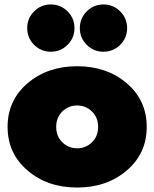

<svg xmlns="http://www.w3.org/2000/svg" viewBox="-20 -825 692 861"><path d="M103.5 -60.5Q14 -137 14 -256Q14 -375 103.5 -451.5Q193 -528 326 -528Q459 -528 548.5 -451.5Q638 -375 638 -256Q638 -137 548.5 -60.5Q459 16 326 16Q193 16 103.5 -60.5ZM259.5 -325Q232 -298 232 -256Q232 -214 259.5 -187Q287 -160 326 -160Q365 -160 392.5 -187Q420 -214 420 -256Q420 -298 392.5 -325Q365 -352 326 -352Q287 -352 259.5 -325ZM133 -774Q164 -805 208 -805Q252 -805 283 -774Q314 -743 314 -699Q314 -655 283 -624Q252 -593 208 -593Q164 -593 133 -624Q102 -655 102 -699Q102 -743 133 -774ZM369 -774Q400 -805 444 -805Q488 -805 519 -774Q550 -743 550 -699Q550 -655 519 -624Q488 -593 444 -593Q400 -593 369 -624Q338 -655 338 -699Q338 -743 369 -774Z"/></svg>

Font: Spartan MB
Style: Regular
Weight: 900
Designer: Matt Bailey
Foundry: Matt Bailey
Version: Version 001.001